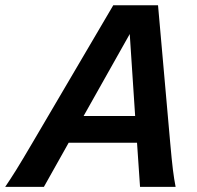

<svg xmlns="http://www.w3.org/2000/svg" viewBox="-29 -726 764 746"><path d="M503.4 -171.4H237.8L141.6 0H-8.8Q11.2 -29.3 34.2 -66.2Q57.1 -103 97.2 -171.4L411.1 -705.6H585L632.3 -171.4Q638.2 -104.5 642.8 -66.9Q647.5 -29.3 653.3 0H515.1ZM295.9 -275.4H496.1L475.1 -593.8Z"/></svg>

Font: Lesson One
Style: Bold Italic
Weight: 700
Italic angle: -14°
Designer: But Ko, Victor Gaultney, Annie Olsen, Julie Remington, Don Collingsworth, Eric Hays, Becca Hirsbrunner
Version: Version 1.100